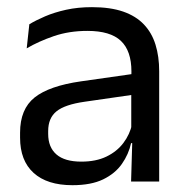

<svg xmlns="http://www.w3.org/2000/svg" viewBox="-20 -520 534 550"><path d="M355.5 0 359 -118.5 356 -131V-286.5L356.5 -315Q356.5 -374.5 326.2 -403Q296 -431.5 230.5 -431.5Q178 -431.5 134.2 -416.5Q90.5 -401.5 56.5 -381.5L64 -450.5Q83 -462 109.2 -473.2Q135.5 -484.5 169.2 -492Q203 -499.5 243.5 -499.5Q296 -499.5 332.8 -486.8Q369.5 -474 392.2 -450Q415 -426 425.5 -392Q436 -358 436 -316V0ZM187.5 10.5Q115 10.5 76.2 -24.8Q37.5 -60 37.5 -125.5V-140Q37.5 -207.5 79.2 -240.8Q121 -274 212 -287L366.5 -309L371 -250L222 -228.5Q166 -220.5 142 -201.2Q118 -182 118 -144.5V-136.5Q118 -98 141.8 -77.5Q165.5 -57 213 -57Q255 -57 285 -71.5Q315 -86 333.5 -110.5Q352 -135 358.5 -165L371 -110H355.5Q348.5 -78 329.2 -50.5Q310 -23 275.5 -6.2Q241 10.5 187.5 10.5Z"/></svg>

Font: Anek Gujarati
Style: Regular
Weight: 400
Designer: Mrunmayee Ghaisas (Gujarati), Yesha Goshar (Latin)
Foundry: Ek Type
Version: Version 1.003